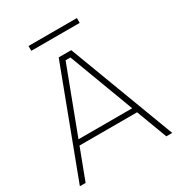

<svg xmlns="http://www.w3.org/2000/svg" viewBox="-196 -971 1022 1100"><g transform="rotate(-30 315.0 -421.5)"><path d="M157 -843H477V-811H157ZM332 -666H300L48 0H10L274 -700H357L621 0H582ZM112 -237H520V-203H112Z"/></g></svg>

Font: Albert Sans ExtraLight
Style: Regular
Weight: 250
Designer: Andreas Rasmussen
Foundry: a.Foundry
Version: Version 1.025